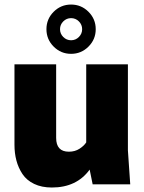

<svg xmlns="http://www.w3.org/2000/svg" viewBox="-20 -814 635 848"><path d="M43.9 -529.8H228V-205.1Q228 -144 284.2 -144Q311 -144 331.1 -157Q351.1 -169.9 360.8 -185.1V-529.8H544.9V-149.9L555.2 0H389.2L376 -64.9Q318.4 14.2 209 14.2Q164.1 14.2 130.9 -1.7Q97.7 -17.6 79.3 -45.2Q61 -72.8 52.5 -105Q43.9 -137.2 43.9 -174.8ZM217 -608.2Q185.1 -640.1 185.1 -685.1Q185.1 -730 217 -762Q249 -793.9 293.9 -793.9Q338.9 -793.9 370.8 -762Q402.8 -730 402.8 -685.1Q402.8 -640.1 370.8 -608.2Q338.9 -576.2 293.9 -576.2Q249 -576.2 217 -608.2ZM259.5 -719.5Q245.1 -705.1 245.1 -685.1Q245.1 -665 259.5 -650.6Q273.9 -636.2 293.9 -636.2Q314 -636.2 328.4 -650.6Q342.8 -665 342.8 -685.1Q342.8 -705.1 328.4 -719.5Q314 -733.9 293.9 -733.9Q273.9 -733.9 259.5 -719.5Z"/></svg>

Font: Cooper Hewitt
Style: Heavy
Weight: 713
Designer: Village Type and Design LLC
Foundry: Cooper Hewitt Smithsonian Design Museum
Version: 1.000